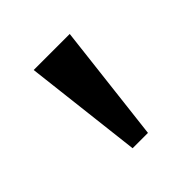

<svg xmlns="http://www.w3.org/2000/svg" viewBox="-82 -776 354 354"><g transform="rotate(-45 95.0 -598.5)"><path d="M75 -483H115L142 -714H48Z"/></g></svg>

Font: Noto Serif Myanmar ExtCond
Style: Regular
Weight: 400
Width: 2
Designer: Ben Mitchell and the Monotype Design Team
Foundry: Monotype Imaging Inc.
Version: Version 2.106